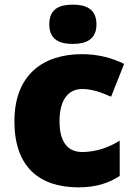

<svg xmlns="http://www.w3.org/2000/svg" viewBox="-20 -796 579 826"><path d="M293 -776C237 -776 192 -759 192 -691C192 -625 237 -607 293 -607C348 -607 395 -625 395 -691C395 -759 348 -776 293 -776ZM318 10C394 10 449 -9 495 -39V-191C446 -160 389 -142 334 -142C276 -142 236 -179 236 -275C236 -368 275 -413 333 -413C375 -413 412 -400 458 -380L514 -521C462 -547 401 -563 333 -563C166 -563 42 -475 42 -274C42 -77 150 10 318 10Z"/></svg>

Font: Noto Sans Kannada Black
Style: Regular
Weight: 900
Designer: Jelle Bosma - Monotype Design Team
Foundry: Monotype Imaging Inc.
Version: Version 2.005